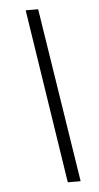

<svg xmlns="http://www.w3.org/2000/svg" viewBox="-50 -692 379 734"><g transform="rotate(-5 139.0 -324.5)"><path d="M77.1 -659.2H125L229.5 9.8H180.2Z"/></g></svg>

Font: Tinos
Style: Italic
Weight: 400
Italic angle: -16.333°
Designer: Steve Matteson
Foundry: Monotype Imaging Inc.
Version: Version 1.32